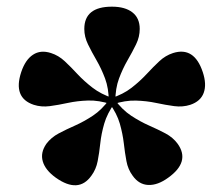

<svg xmlns="http://www.w3.org/2000/svg" viewBox="-20 -800 665 573"><path d="M324.2 -498.1H304.6Q304.6 -536.1 293.6 -565.7Q282.5 -595.2 268.1 -620.1Q253.7 -644.9 242.7 -667.5Q231.6 -690 231.6 -713.6Q231.6 -780.1 314.1 -780.1Q353.3 -780.1 375.1 -763.1Q397 -746.1 397 -713.6Q397 -690 386 -667.5Q375 -644.9 360.6 -620.1Q346.2 -595.2 335.2 -565.7Q324.2 -536.1 324.2 -498.1ZM317.5 -506.9 311.1 -489.1Q275.1 -500.9 243.1 -500Q211.2 -499 182.8 -492.9Q154.4 -486.7 128.9 -483.3Q103.4 -479.9 80.8 -487.2Q17.9 -508.1 43.4 -585.1Q55.7 -621.8 78.5 -636.7Q101.2 -651.7 132.2 -641.7Q154.9 -634.4 173.3 -617.2Q191.7 -600 211.3 -578.8Q231 -557.7 256.3 -538.2Q281.6 -518.7 317.5 -506.9ZM306.4 -503.3 322 -492.2Q299.9 -461.4 291.1 -431.1Q282.3 -400.7 279.3 -372.3Q276.3 -343.9 271.5 -319.3Q266.8 -294.6 252.7 -275.6Q214.4 -221.8 146.8 -269.5Q115.3 -292.1 107.7 -318.3Q100 -344.4 118.4 -370.9Q132.8 -390 155.3 -401.9Q177.7 -413.8 204.3 -425.5Q230.8 -437.3 257.4 -454.9Q283.9 -472.5 306.4 -503.3ZM306.4 -492.1 322 -503.2Q344.6 -472.4 371.3 -454.8Q398 -437.2 424.6 -425.5Q451.2 -413.8 473.7 -401.9Q496.2 -390 510.2 -370.9Q548.6 -317.2 481.8 -269.5Q450.7 -246.9 422.7 -248Q394.6 -249.1 375.9 -275.6Q361.8 -294.6 357.3 -319.3Q352.7 -343.9 349.5 -372.3Q346.2 -400.6 337.6 -431Q328.9 -461.3 306.4 -492.1ZM311.1 -506.7Q347.5 -518.5 372.6 -538Q397.6 -557.5 417.3 -578.7Q436.9 -599.9 455.3 -617.1Q473.7 -634.4 496.4 -641.7Q559.7 -661.7 585.2 -584.7Q597.2 -548.5 588 -523.1Q578.8 -497.6 547.8 -487.2Q525.2 -479.9 499.7 -483.3Q474.2 -486.7 445.9 -492.8Q417.5 -498.9 385.5 -499.8Q353.5 -500.7 317.5 -488.9Z"/></svg>

Font: Fraunces
Style: Regular
Weight: 900
Version: Version 1.000;[b76b70a41]